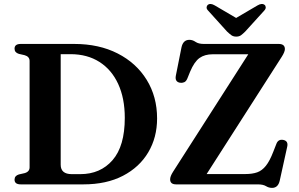

<svg xmlns="http://www.w3.org/2000/svg" viewBox="-20 -919 1488 957"><path d="M52.5 -23.5Q52.5 -43 74 -49.5L102.5 -56Q127.5 -63 127.5 -85V-615Q127.5 -637 102.5 -644L74 -650.5Q52.5 -657 52.5 -676.5Q52.5 -700 83.5 -700H349.5Q473.5 -700 566.5 -652.5Q659.5 -605 711.2 -521Q763 -437 763 -328.5Q763 -234 719 -159.8Q675 -85.5 592.8 -42.8Q510.5 0 395.5 0H83.5Q52.5 0 52.5 -23.5ZM380 -51Q480.5 -51 541.2 -121Q602 -191 602 -331.5Q602 -429 569.2 -500.2Q536.5 -571.5 475.8 -610.2Q415 -649 331.5 -649H282.5V-98Q282.5 -51 338 -51ZM1385 -637 1010 -51.5H1203.5Q1237.5 -51.5 1261.8 -60Q1286 -68.5 1305.2 -92.5Q1324.5 -116.5 1342.5 -163.5L1358 -203Q1367.5 -226.5 1392.5 -221.5Q1418 -216 1411.5 -187.5L1374.5 -19.5Q1366.5 17.5 1336 17.5Q1320 17.5 1305.8 8.8Q1291.5 0 1264.5 0H858Q828 0 828 -25Q828 -40 842 -62L1217.5 -648.5H1040.5Q1000.5 -648.5 974.5 -630Q948.5 -611.5 927.5 -561.5L913.5 -527Q907.5 -513 897.8 -509Q888 -505 877.5 -506.5Q850.5 -511 856.5 -542L884.5 -682.5Q892.5 -720.5 924 -720.5Q940 -720.5 954.8 -710.2Q969.5 -700 996 -700H1369Q1400 -700 1400 -674.5Q1400 -661 1385 -637ZM1202.5 -762Q1191 -750.5 1181.5 -743.5Q1172 -736.5 1157.5 -736.5Q1143 -736.5 1133.2 -743.5Q1123.5 -750.5 1111.5 -762L1018 -865.5Q1009 -874.5 1009.8 -882.5Q1010.5 -890.5 1015.5 -894.5Q1028.5 -905 1050.5 -892L1157 -829.5L1263.5 -892Q1285.5 -905 1299 -894.5Q1304 -890.5 1304.5 -882.5Q1305 -874.5 1296.5 -865.5Z"/></svg>

Font: Fraunces 9pt S000 SemiBold
Style: Regular
Weight: 600
Version: Version 1.000; ttfautohint (v1.8.3)